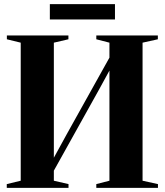

<svg xmlns="http://www.w3.org/2000/svg" viewBox="-20 -916 804 936"><path d="M13 0V-18.5L81 -35V-708L13.5 -724.5V-743H313.5V-724.5L242.5 -708V-147L305.5 -262L513.5 -635V-708L449.5 -724.5V-743H749.5V-724.5L675 -708V-35L750 -18.5V0H449.5V-18.5L513.5 -35V-572L464 -481.5L242.5 -84V-35L314 -18.5V0ZM540.5 -896V-821H223V-896Z"/></svg>

Font: Merriweather 144pt
Style: Bold
Weight: 700
Version: Version 2.100